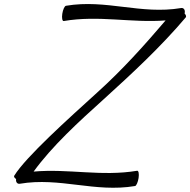

<svg xmlns="http://www.w3.org/2000/svg" viewBox="-20 -865 922 931"><path d="M76 26C271 -7 440 70 635 37C641 36 649 18 652 -2C655 -22 652 -38 645 -37C472 -8 313 -48 143 -33C233 -157 361 -274 482 -383C622 -510 760 -638 881 -781C884 -785 882 -792 875 -800L876 -804C878 -818 870 -828 858 -826C663 -793 495 -870 300 -837C293 -836 285 -818 282 -798C279 -778 282 -762 289 -763C459 -792 616 -753 783 -766C679 -644 572 -525 452 -417C310 -288 106 -105 49 -13C46 -9 50 -2 58 3V4C56 18 64 28 76 26Z"/></svg>

Font: Nupuram Light Oblique
Style: Regular
Weight: 300
Designer: Santhosh Thottingal (santhosh.thottingal@gmail.com)
Foundry: SMC
Version: Version 1.000